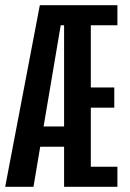

<svg xmlns="http://www.w3.org/2000/svg" viewBox="-31 -720 501 740"><path d="M216 0V-154.5H124L98 0H-11L122.5 -700H421.5V-622.5H319V-383H409.5V-305H319V-77.5H421.5V0ZM137 -232.5H216V-622.5H203Z"/></svg>

Font: League Mono Condensed Medium
Style: Regular
Weight: 500
Width: 1
Designer: Tyler Finck
Foundry: The League of Moveable Type / Tyler Finck
Version: Version 2.210